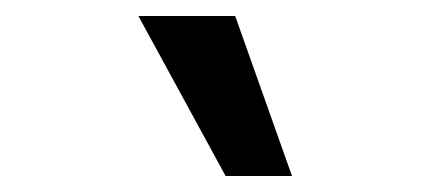

<svg xmlns="http://www.w3.org/2000/svg" viewBox="-20 -783 540 240"><path d="M262 -563 153 -763H274L345 -563Z"/></svg>

Font: Nunito Sans 7pt SemiExpanded SemiBold
Style: Italic
Weight: 600
Width: 6
Italic angle: -9°
Designer: Vernon Adams
Foundry: Vernon Adams
Version: Version 3.101;gftools[0.9.27]